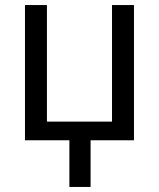

<svg xmlns="http://www.w3.org/2000/svg" viewBox="-20 -556 631 761"><path d="M255 0V185H339V0H511V-536H424V-74H166V-536H79V0Z"/></svg>

Font: Noto Sans Thai
Style: Regular
Weight: 400
Designer: Monotype Design Team
Foundry: Monotype Imaging Inc.
Version: Version 1.901